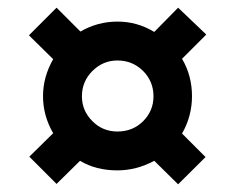

<svg xmlns="http://www.w3.org/2000/svg" viewBox="-20 -603 611 499"><path d="M91.8 -353C91.8 -319.3 100.6 -287.1 118.2 -256.8L56.2 -195.8L127 -125L188 -185.1C215.3 -168.5 247.6 -160.2 285.2 -160.2C317.9 -160.2 350.1 -168.5 380.9 -185.1L442.9 -124L514.2 -194.8L453.1 -255.9C470.2 -285.6 479 -318.4 479 -353C479 -388.7 470.2 -421.4 453.1 -450.2L516.1 -513.2L442.9 -583L380.9 -520C351.1 -538.1 319.3 -546.9 285.2 -546.9C250.5 -546.9 218.8 -538.1 189 -521L127 -583L55.2 -511.2L118.2 -449.2C100.6 -418.5 91.8 -386.2 91.8 -353ZM192.9 -353C192.9 -378.4 202.1 -400.4 220.2 -418.5C238.3 -436.5 259.8 -445.8 285.2 -445.8C311 -445.8 333 -437 351.6 -418.9C369.6 -400.9 378.9 -378.9 378.9 -353C378.9 -327.6 370.1 -306.2 352.1 -288.1C334 -270 311.5 -261.2 285.2 -261.2C259.3 -261.2 237.3 -270.5 219.7 -288.6C201.7 -306.6 192.9 -328.1 192.9 -353Z"/></svg>

Font: Sahel
Style: Bold
Weight: 700
Foundry: Saber Rastikerdar (saber.rastikerdar@gmail.com)
Version: Version 3.4.0